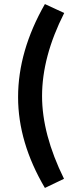

<svg xmlns="http://www.w3.org/2000/svg" viewBox="-20 -749 371 945"><path d="M69 -271Q69 -498 201 -729L296 -685Q187 -470 187 -276Q187 -88 295 131L201 176Q69 -48 69 -271Z"/></svg>

Font: Bree Serif
Style: Regular
Weight: 400
Designer: Veronika Burian, Jos Scaglione
Foundry: TypeTogether
Version: Version 1.001